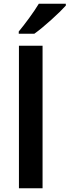

<svg xmlns="http://www.w3.org/2000/svg" viewBox="-20 -1004 371 1024"><path d="M331 -974V-984H187C160 -939 111 -873 80 -836V-824H163C213 -859 298 -937 331 -974ZM207 0V-760H81V0Z"/></svg>

Font: Noto Sans Gurmukhi SemiBold
Style: Regular
Weight: 600
Designer: Jelle Bosma - Monotype Design Team
Foundry: Monotype Imaging Inc.
Version: Version 2.004